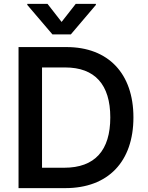

<svg xmlns="http://www.w3.org/2000/svg" viewBox="-20 -970 763 990"><path d="M316.8 0C538.4 0 668 -137.4 668 -364.7C668 -590.9 538.4 -727.3 322.8 -727.3H75.6V0ZM120.7 -944.6 250.4 -792.6H345.2L474.4 -944.6V-949.9H370.4L297.6 -856.9L225.1 -949.9H120.7ZM196.7 -105.1V-622.2H316.1C469.5 -622.2 548.7 -533.4 548.7 -364.7C548.7 -194.6 469.5 -105.1 310.7 -105.1Z"/></svg>

Font: Magic Ui Pro Semi Bold
Style: Regular
Weight: 600
Designer: Stefan Endress, Andreas Faust
Version: Version 1.000;FEAKit 1.0